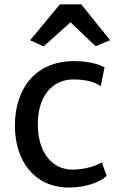

<svg xmlns="http://www.w3.org/2000/svg" viewBox="-20 -841 529 869"><path d="M177.7 -631.3 299.3 -740.2 412.6 -631.8 478.5 -659.2 347.7 -821.3H251L116.2 -658.7ZM47.4 -272.5C47.4 -113.3 135.3 7.8 292 7.8C362.3 7.8 428.7 -13.2 462.9 -44.9L440.9 -106C416 -90.8 363.8 -73.2 308.1 -73.2C217.8 -73.2 146.5 -149.9 151.4 -291.5C156.2 -427.2 234.4 -481.4 311 -481.4C367.7 -481.4 406.7 -471.2 436 -450.7L453.1 -535.6C435.5 -547.4 386.2 -564.5 316.4 -564.5C137.2 -564.5 47.4 -436.5 47.4 -272.5Z"/></svg>

Font: Merriweather Sans
Style: Regular
Weight: 400
Designer: Eben Sorkin ( eben@eyebytes.com )
Foundry: Eben Sorkin
Version: Version 1.003